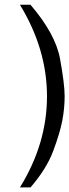

<svg xmlns="http://www.w3.org/2000/svg" viewBox="-20 -613 295 818"><path d="M180.2 -202.6Q180.2 -403.8 64.9 -592.8H109.9Q216.3 -468.8 235.8 -362.3Q255.4 -254.9 255.4 -203.1Q255.4 -151.4 245.4 -99.1Q235.4 -46.9 207 29.5Q178.7 106 109.9 185.5H64.9Q180.2 -1 180.2 -202.6Z"/></svg>

Font: Meera
Style: Regular
Weight: 400
Designer: Hussain KH and Suresh P for Swathanthra Malayalam Computing (SMC)
Version: Version 7.0.0+20221109